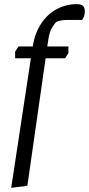

<svg xmlns="http://www.w3.org/2000/svg" viewBox="-20 -731 429 926"><path d="M34 175 129 -450H53V-482L69 -507H138Q148 -572 179 -618Q210 -664 254.5 -687.5Q299 -711 350 -711Q370 -711 379.5 -703.5Q389 -696 389 -675Q389 -662 385.5 -653Q382 -644 379 -639.5Q376 -635 376 -635H307Q286 -635 270 -631.5Q254 -628 249 -623Q245 -619 232 -599.5Q219 -580 213 -540L208 -507H310V-475L294 -450H200L112 165Z"/></svg>

Font: Faustina VF Beta
Style: Italic
Weight: 400
Italic angle: -8°
Designer: Alfonso Garcia
Foundry: Omnibus-Type
Version: Version 1.006